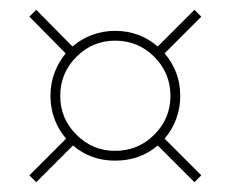

<svg xmlns="http://www.w3.org/2000/svg" viewBox="-20 -485 471 392"><path d="M40 -451 54 -465 128 -390Q145 -405 167.5 -413.5Q190 -422 215 -422Q241 -422 263 -413.5Q285 -405 302 -390L377 -465L391 -451L316 -376Q331 -359 339.5 -337Q348 -315 348 -289Q348 -264 339.5 -241.5Q331 -219 316 -202L391 -127L377 -113L302 -188Q266 -157 215 -157Q165 -157 129 -188L54 -113L40 -127L115 -202Q100 -219 91.5 -241.5Q83 -264 83 -289Q83 -315 91.5 -337Q100 -359 114 -376ZM215 -177Q262 -177 295 -210Q328 -243 328 -289Q328 -336 295 -369Q262 -402 215 -402Q169 -402 136 -369Q103 -336 103 -289Q103 -243 136 -210Q169 -177 215 -177Z"/></svg>

Font: Georama Thin
Style: Regular
Weight: 100
Designer: Jean-Baptiste Levee
Foundry: Production Type
Version: Version 1.000